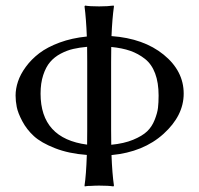

<svg xmlns="http://www.w3.org/2000/svg" viewBox="-20 -668 717 691"><path d="M380.4 -147Q426.3 -151.4 459.2 -165Q492.2 -178.7 509.5 -195.3Q526.9 -211.9 536.6 -236.6Q546.4 -261.2 548.6 -280Q550.8 -298.8 550.8 -324.2Q550.8 -370.6 538.3 -403.8Q525.9 -437 501.7 -456.1Q477.5 -475.1 448.7 -485.1Q419.9 -495.1 380.4 -499Q379.9 -481.4 379.9 -444.8V-200.2Q379.9 -164.1 380.4 -147ZM292.5 -110.4Q227.1 -115.2 177.5 -134.8Q127.9 -154.3 102.1 -178Q76.2 -201.7 60.3 -231.7Q44.4 -261.7 40.3 -283Q36.1 -304.2 36.1 -324.2Q36.1 -348.6 44.7 -374.5Q53.2 -400.4 73 -427.5Q92.8 -454.6 121.6 -476.6Q150.4 -498.5 194.6 -514.9Q238.8 -531.2 292.5 -536.6Q290 -601.1 284.2 -645L286.1 -647.9Q302.7 -645 336.9 -645Q352.5 -645 365.5 -645.8Q378.4 -646.5 383.8 -647.5L389.2 -647.9L390.1 -645Q383.8 -600.1 381.3 -538.1Q497.1 -529.8 569.1 -471.2Q641.1 -412.6 641.1 -331.1Q641.1 -252 568.6 -186.3Q496.1 -120.6 381.3 -109.9Q383.8 -43 390.1 0L388.2 2.9Q371.1 0 336.9 0Q321.3 0 308.6 1Q294.9 1 290 2L285.2 2.9L284.2 0Q290 -37.1 292.5 -110.4ZM293.5 -147.5Q293.9 -164.6 293.9 -200.2V-444.8Q293.9 -481.9 293.5 -499.5Q266.1 -497.1 243.7 -491.9Q221.2 -486.8 198.5 -474.9Q175.8 -462.9 160.4 -444.8Q145 -426.8 135.5 -397.7Q126 -368.7 126 -331.1Q126 -169.4 293.5 -147.5Z"/></svg>

Font: Linux Biolinum
Style: Regular
Weight: 400
Designer: Philipp H. Poll
Foundry: Philipp H. Poll
Version: Version 0.6.4